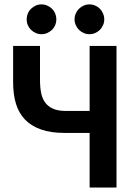

<svg xmlns="http://www.w3.org/2000/svg" viewBox="-20 -845 590 865"><path d="M383.8 0V-246.1Q357.4 -246.1 328.6 -246.1Q299.8 -246.1 272.9 -246.1Q208.5 -246.1 164.6 -261.7Q120.6 -277.3 92.8 -306.2Q64.9 -335 52 -377.2Q39.1 -419.4 39.1 -475.1V-638.2H160.2V-484.9Q160.2 -449.2 166 -423.3Q171.9 -397.5 185.3 -380.6Q198.7 -363.8 220.7 -354.5Q242.7 -345.2 276.9 -345.2Q302.7 -345.2 329.8 -345.2Q356.9 -345.2 383.8 -345.2V-638.2H504.9V0ZM233.9 -757.8Q233.9 -744.1 228.8 -731.9Q223.6 -719.7 214.4 -710.7Q205.1 -701.7 192.9 -696.3Q180.7 -690.9 167 -690.9Q152.8 -690.9 140.9 -696.3Q128.9 -701.7 119.6 -710.7Q110.4 -719.7 105.2 -731.9Q100.1 -744.1 100.1 -757.8Q100.1 -771.5 105.2 -783.9Q110.4 -796.4 119.6 -805.4Q128.9 -814.5 140.9 -819.8Q152.8 -825.2 167 -825.2Q180.7 -825.2 192.9 -819.8Q205.1 -814.5 214.4 -805.4Q223.6 -796.4 228.8 -783.9Q233.9 -771.5 233.9 -757.8ZM449.7 -757.8Q449.7 -744.1 444.3 -731.9Q439 -719.7 430.2 -710.7Q421.4 -701.7 408.9 -696.3Q396.5 -690.9 382.8 -690.9Q369.1 -690.9 356.9 -696.3Q344.7 -701.7 335.7 -710.7Q326.7 -719.7 321.3 -731.9Q315.9 -744.1 315.9 -757.8Q315.9 -771.5 321.3 -783.9Q326.7 -796.4 335.7 -805.4Q344.7 -814.5 356.9 -819.8Q369.1 -825.2 382.8 -825.2Q396.5 -825.2 408.9 -819.8Q421.4 -814.5 430.2 -805.4Q439 -796.4 444.3 -783.9Q449.7 -771.5 449.7 -757.8ZM0 -638.2Z"/></svg>

Font: Code New Roman
Style: Bold
Weight: 700
Monospace: yes
Designer: Sam Radian
Foundry: Code New Roman
Version: Version 1.508 October 19, 2014